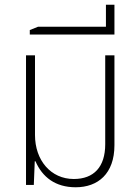

<svg xmlns="http://www.w3.org/2000/svg" viewBox="-20 -782 584 812"><path d="M300 10C394 10 464 -47 464 -168V-548H425V-172C425 -76 377 -25 292 -25C195 -25 128 -104 128 -211V-548H90V0H123L127 -100H130C159 -33 214 10 300 10Z M106 -636H464V-658V-762H428V-669H141L106 -655Z"/></svg>

Font: Noto Sans Thai SemCond ExtLt
Style: Regular
Weight: 200
Width: 4
Designer: Monotype Design Team
Foundry: Monotype Imaging Inc.
Version: Version 2.002